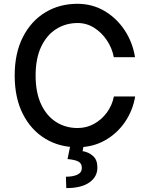

<svg xmlns="http://www.w3.org/2000/svg" viewBox="-20 -757 775 1000"><path d="M683.2 -459.2H572.8Q563.9 -506 536.9 -546.7Q509.9 -587.4 470.5 -612.2Q431.1 -637.1 384.6 -637.1Q322.1 -637.1 272.4 -605.5Q222.7 -573.9 194.1 -513Q165.5 -452.1 165.5 -363.6Q165.5 -274.9 194.2 -213.8Q223 -152.7 272.5 -121.4Q322.1 -90.2 384.2 -90.2Q430.4 -90.2 469.8 -111.9Q509.2 -133.5 536.6 -170.8Q563.9 -208.1 573.2 -254.6H683.9Q672.2 -182.5 631.4 -122.3Q590.6 -62.1 527 -26.1Q463.4 9.9 383.5 9.9Q289.1 9.9 215.2 -35Q141.3 -79.9 98.9 -163.7Q56.5 -247.5 56.5 -363.6Q56.5 -480.1 99.1 -563.7Q141.7 -647.4 215.6 -692.3Q289.4 -737.2 383.5 -737.2Q460.6 -737.2 523.8 -700.1Q587 -663 628.9 -600Q670.8 -536.9 683.2 -459.2ZM346.2 1.1H415.8L410.2 30.2Q440.7 34.8 464 54.9Q487.2 74.9 487.2 115.1Q487.6 163.4 445.8 193Q404.1 222.7 325.3 222.7L323.2 163.4Q360.1 163.4 383 152.7Q405.9 142 406.2 118.3Q406.6 94.5 388.7 84.7Q370.7 74.9 331.7 71.4Z"/></svg>

Font: Inter Zeller Medium
Style: Regular
Weight: 500
Designer: Rasmus Andersson; Joe Bland
Foundry: zeller
Version: Version 3.015;git-dec3a8cb1